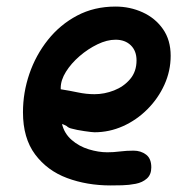

<svg xmlns="http://www.w3.org/2000/svg" viewBox="-20 -550 594 585"><path d="M317 15Q245 15 184.5 -7.5Q124 -30 87 -79.5Q50 -129 50 -208Q50 -268 69.5 -325Q89 -382 126 -428.5Q163 -475 215 -502.5Q267 -530 332 -530Q376 -530 414.5 -512.5Q453 -495 476.5 -461.5Q500 -428 500 -380Q500 -334 481 -292Q462 -250 429 -217Q396 -184 354.5 -165.5Q313 -147 268 -147Q261 -147 237 -150.5Q213 -154 199 -158Q189 -160 183 -166Q181 -167 176 -169.5Q171 -172 169 -172Q176 -143 198.5 -123.5Q221 -104 250.5 -95Q280 -86 307 -86Q326 -86 345.5 -88.5Q365 -91 387 -91Q409 -91 425 -79Q441 -67 441 -40Q441 -18 427.5 -6Q414 6 393.5 10Q373 14 352.5 14.5Q332 15 317 15ZM268 -263Q298 -263 327.5 -274.5Q357 -286 376.5 -309Q396 -332 396 -366Q396 -395 378.5 -412Q361 -429 332 -429Q306 -429 277 -415Q248 -401 222.5 -379Q197 -357 181 -331.5Q165 -306 165 -282V-278Q191 -274 217 -268.5Q243 -263 268 -263Z"/></svg>

Font: Fuzzy Bubbles
Style: Bold
Weight: 700
Designer: Robert E. Leuschke
Foundry: Robert E. Leuschke
Version: Version 1.010; ttfautohint (v1.8.3)